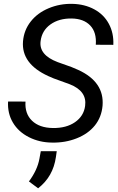

<svg xmlns="http://www.w3.org/2000/svg" viewBox="-20 -741 621 1011"><path d="M19 0ZM428.2 -183.1Q439 -261.2 347.2 -297.4L262.7 -328.1L234.4 -340.3Q91.8 -405.3 101.1 -522.9Q106 -582 141.6 -627.4Q177.2 -672.9 236.1 -697.5Q294.9 -722.2 361.3 -720.7Q425.8 -719.2 476.3 -691.9Q526.9 -664.6 553.2 -615.5Q579.6 -566.4 576.7 -504.9L484.4 -505.4Q489.3 -570.8 455.1 -606.7Q420.9 -642.6 357.4 -643.6Q290.5 -644.5 245.6 -612.3Q200.7 -580.1 193.8 -524.4Q184.1 -451.7 283.2 -414.1L356 -388.2L392.6 -372.6Q530.3 -309.1 520 -184.1Q514.6 -124 479.5 -80.3Q444.3 -36.6 384 -12.7Q323.7 11.2 254.4 9.8Q187.5 9.3 132.1 -18.8Q76.7 -46.9 47.9 -95.7Q19 -144.5 22.5 -206.5L114.3 -206.1Q109.9 -142.6 148.7 -105.2Q187.5 -67.9 258.3 -66.9Q329.1 -65.9 375 -97.7Q420.9 -129.4 428.2 -183.1ZM180.7 250.5 132.3 214.4Q176.8 154.3 187.5 95.2L194.8 55.2H278.8L274.4 85.9Q259.8 189 180.7 250.5Z"/></svg>

Font: Roboto
Style: Italic
Weight: 400
Italic angle: -12°
Designer: Google
Version: Version 2.134; 2016; ttfautohint (v1.6)